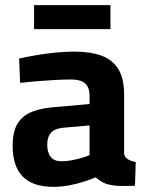

<svg xmlns="http://www.w3.org/2000/svg" viewBox="-20 -713 563 744"><path d="M186 11Q108 11 68.5 -28.5Q29 -68 29 -148Q29 -204 49 -235.5Q69 -267 108.5 -281.5Q148 -296 205 -299L327 -310V-340Q327 -376 309 -390.5Q291 -405 256 -405Q228 -405 191.5 -403Q155 -401 119.5 -398Q84 -395 58 -392L54 -486Q80 -492 116.5 -498.5Q153 -505 193 -509Q233 -513 267 -513Q331 -513 374 -497Q417 -481 439 -444.5Q461 -408 461 -346V-117Q463 -103 476 -95.5Q489 -88 506 -85L503 7Q487 7 471.5 7.5Q456 8 442 7.5Q428 7 417 5Q394 2 377.5 -7Q361 -16 351 -26Q335 -19 308 -10Q281 -1 249.5 5Q218 11 186 11ZM218 -88Q237 -88 258 -92Q279 -96 297.5 -101.5Q316 -107 327 -112V-227L225 -218Q192 -215 177.5 -198.5Q163 -182 163 -152Q163 -122 176.5 -105Q190 -88 218 -88ZM112 -600V-693H408V-600Z"/></svg>

Font: Cairo Play
Style: Bold
Weight: 700
Version: Version 3.119